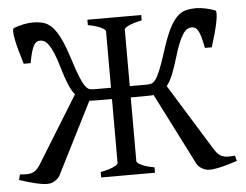

<svg xmlns="http://www.w3.org/2000/svg" viewBox="-47 -681 954 746"><g transform="rotate(-5 429.5 -308.0)"><path d="M849.6 -18.1Q817.4 -7.3 788.3 -0.2Q759.3 6.8 740.2 6.8Q726.1 6.8 712.6 -1Q699.2 -8.8 692.4 -20L549.8 -301.3Q545.9 -300.8 542 -300.5Q538.1 -300.3 533.7 -300.3Q526.4 -300.3 517.1 -300Q507.8 -299.8 498 -299.8H460.4V-50.8Q460.4 -44.9 476.8 -36.4Q493.2 -27.8 528.8 -21V0H318.8V-21Q352.1 -27.8 369.6 -35.9Q387.2 -43.9 387.2 -50.8V-299.8H349.6Q329.1 -299.8 314.9 -300.3H307.1Q303.2 -300.3 299.3 -301.3L157.2 -20Q150.4 -8.8 137 -1Q123.5 6.8 109.4 6.8Q90.3 6.8 61.3 -0.2Q32.2 -7.3 0 -18.1L5.4 -39.1Q22 -37.6 33.4 -37.8Q44.9 -38.1 53.7 -41.3Q62.5 -44.4 69.3 -50.8Q76.2 -57.1 83.5 -67.9L245.6 -330.6Q232.4 -346.7 221.7 -372.6Q210.9 -398.4 199.7 -437Q189.5 -472.7 180.2 -494.6Q170.9 -516.6 162.4 -529.1Q153.8 -541.5 145.5 -545.9Q137.2 -550.3 128.9 -550.3Q121.6 -550.3 115.5 -546.9Q109.4 -543.5 104 -534.4Q98.6 -525.4 94 -509Q89.4 -492.7 84.5 -466.3H57.6Q49.3 -492.7 42.5 -517.3Q35.6 -542 31.7 -561.5Q27.8 -581.1 27.6 -593.5Q27.3 -606 31.7 -607.9Q39.6 -610.8 49.1 -613.8Q58.6 -616.7 68.4 -618.7Q78.1 -620.6 87.2 -621.8Q96.2 -623 103.5 -623Q127.4 -623 146.2 -618.2Q165 -613.3 181.2 -596.9Q197.3 -580.6 212.4 -549.3Q227.5 -518.1 244.1 -465.3Q258.3 -420.4 268.6 -395.8Q278.8 -371.1 287.4 -359.6Q295.9 -348.1 304.2 -345.9Q312.5 -343.8 323.2 -343.8H387.2V-564Q387.2 -569.8 370.6 -578.6Q354 -587.4 318.8 -594.2V-615.2H528.8V-594.2Q495.6 -587.4 478 -579.1Q460.4 -570.8 460.4 -564V-343.8H525.4Q536.1 -343.8 544.4 -345.9Q552.7 -348.1 561.3 -359.6Q569.8 -371.1 580.1 -395.8Q590.3 -420.4 604.5 -465.3Q621.1 -518.1 636.2 -549.3Q651.4 -580.6 667.5 -596.9Q683.6 -613.3 702.1 -618.2Q720.7 -623 745.1 -623Q752.4 -623 761.5 -621.8Q770.5 -620.6 780.3 -618.7Q790 -616.7 799.6 -613.8Q809.1 -610.8 816.9 -607.9Q821.3 -606 821 -593.5Q820.8 -581.1 816.9 -561.5Q813 -542 806.2 -517.3Q799.3 -492.7 791 -466.3H764.2Q759.3 -492.7 754.6 -509Q750 -525.4 744.6 -534.4Q739.3 -543.5 733.2 -546.9Q727.1 -550.3 719.7 -550.3Q711.4 -550.3 703.1 -545.9Q694.8 -541.5 686.3 -529.1Q677.7 -516.6 668.5 -494.6Q659.2 -472.7 648.9 -437Q637.7 -398.9 627 -373Q616.2 -347.2 603.5 -331.1L766.1 -67.9Q773.4 -57.1 780.3 -50.8Q787.1 -44.4 795.9 -41.3Q804.7 -38.1 816.2 -37.8Q827.6 -37.6 844.2 -39.1Z"/></g></svg>

Font: Noto Serif Devanagari
Style: Regular
Weight: 400
Designer: Monotype Design Team
Foundry: Monotype Imaging Inc.
Version: Version 1.01